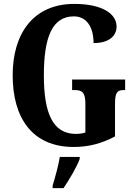

<svg xmlns="http://www.w3.org/2000/svg" viewBox="-20 -744 696 985"><path d="M358 10C435 10 502 -8 570 -44V-208C570 -266 579 -282 614 -282H622V-336H350V-282H364C404 -282 418 -266 418 -212V-64C401 -59 384 -57 370 -57C250 -57 205 -164 205 -358C205 -555 249 -660 359 -660C425 -660 460 -604 460 -523C541 -523 578 -561 578 -608C578 -673 505 -724 361 -724C153 -724 45 -574 45 -358C45 -137 147 10 358 10ZM250 208V221H306C335 178 374 113 389 71V61H287C280 105 262 168 250 208Z"/></svg>

Font: Noto Serif Armenian ExtraCondensed ExtraBold
Style: Regular
Weight: 800
Width: 2
Designer: Monotype Design Team
Foundry: Monotype Imaging Inc.
Version: Version 2.008